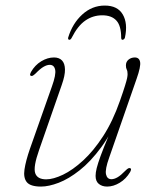

<svg xmlns="http://www.w3.org/2000/svg" viewBox="-20 -663 576 690"><path d="M448 -58.5Q451.5 -57 450.8 -53Q450 -49 447.5 -44.5Q433 -20 410.2 -6.2Q387.5 7.5 365 7.5Q347 7.5 335.2 -2Q323.5 -11.5 323.5 -31Q323.5 -42.5 327.5 -58.8Q331.5 -75 341.5 -102.5Q351.5 -130 370.5 -175.2Q389.5 -220.5 419 -290L411.5 -258.5Q381 -184 343.2 -133Q305.5 -82 266.2 -51Q227 -20 191 -6.2Q155 7.5 127.5 7.5Q89.5 7.5 76.5 -8.2Q63.5 -24 68 -54.2Q72.5 -84.5 87.5 -128L166.5 -352Q182 -395 178.2 -412.5Q174.5 -430 158.5 -430Q149 -430 137 -423.2Q125 -416.5 108 -399Q102 -393.5 98.2 -391.2Q94.5 -389 91 -390.5Q87.5 -392 88.2 -395.8Q89 -399.5 91.5 -404.5Q105.5 -429 128.2 -442.8Q151 -456.5 174 -456.5Q192.5 -456.5 202.8 -445.8Q213 -435 213.5 -413.5Q214 -392 202 -358L120.5 -124Q99 -63 106.5 -40.8Q114 -18.5 146 -18.5Q171.5 -18.5 206.5 -35.2Q241.5 -52 279 -86.5Q316.5 -121 351 -174.2Q385.5 -227.5 411 -300.5Q423.5 -336 429.2 -354.8Q435 -373.5 436.8 -382.2Q438.5 -391 438.5 -396.5Q438.5 -407.5 435.5 -413Q432.5 -418.5 432.5 -428Q432.5 -441 442 -448.8Q451.5 -456.5 464.5 -456.5Q480.5 -456.5 483.5 -440.2Q486.5 -424 471 -380L372.5 -97Q357 -54 361 -36.5Q365 -19 380.5 -19Q390.5 -19 402.2 -25.8Q414 -32.5 430.5 -49.5Q436.5 -55.5 440.5 -57.8Q444.5 -60 448 -58.5ZM347.5 -608Q314 -608 286.8 -589.2Q259.5 -570.5 237.5 -527Q234 -520 229 -520Q227 -520 225.5 -522Q224 -524 225 -528Q240.5 -579 275.8 -611Q311 -643 356.5 -643Q402.5 -643 421.2 -611Q440 -579 429 -528Q428 -524 425.2 -522Q422.5 -520 420 -520Q416 -520 415.5 -527Q415.5 -570.5 398.2 -589.2Q381 -608 347.5 -608Z"/></svg>

Font: Fraunces Thin
Style: Italic
Weight: 250
Italic angle: -16°
Version: Version 1.000;[b76b70a41]